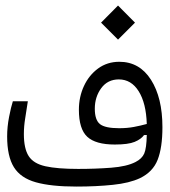

<svg xmlns="http://www.w3.org/2000/svg" viewBox="-20 -685 626 707"><path d="M261.7 2Q168.5 2 112.3 -13.7Q56.2 -29.3 31.2 -69.3Q6.3 -109.4 6.3 -182.6Q6.3 -217.8 13.4 -254.4Q20.5 -291 27.3 -312H82.5Q77.1 -278.3 72.8 -249.5Q67.9 -220.2 67.9 -191.4Q67.9 -137.7 85.7 -110.1Q103.5 -82.5 147.2 -72.8Q190.9 -63 268.1 -63Q331.5 -63 389.2 -67.4Q446.8 -71.8 479 -88.4Q502.9 -100.6 511.2 -119.9Q519.5 -139.2 520.5 -188L510.3 -187.5Q499.5 -172.4 475.8 -162.6Q452.1 -152.8 402.8 -152.8Q332 -152.8 301.3 -181.4Q270.5 -210 270.5 -280.8Q270.5 -328.1 289.1 -368.2Q307.6 -408.2 341.3 -432.9Q375 -457.5 419.4 -457.5Q493.7 -457.5 535.9 -391.4Q578.1 -325.2 578.1 -216.8Q578.1 -141.6 560.5 -96.7Q543 -51.8 495.1 -28.8Q456.5 -10.7 395.5 -4.4Q334.5 2 261.7 2ZM520.5 -228.5Q518.1 -305.2 490.7 -348.9Q463.4 -392.6 417.5 -392.6Q376.5 -392.6 352.8 -360.4Q329.1 -328.1 329.1 -284.7Q329.1 -243.2 348.1 -228Q367.2 -212.9 418.9 -212.9Q447.8 -212.9 472.7 -217.5Q497.6 -222.2 520.5 -228.5ZM414.6 -539.1 352.1 -601.6 414.6 -664.6 477.1 -601.6Z"/></svg>

Font: CaskaydiaCove NFP Light
Style: Regular
Weight: 300
Designer: Aaron Bell
Foundry: Saja Typeworks
Version: Version 2111.001; VTT 6.35;Nerd Fonts 3.1.1